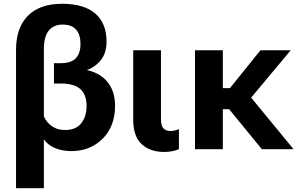

<svg xmlns="http://www.w3.org/2000/svg" viewBox="-20 -777 1549 1000"><path d="M63.5 203.1H208.5V-51.3Q228 -22.5 265.7 -6.2Q303.5 10 351.8 10Q449 10 514.2 -54.3Q579.3 -118.7 579.3 -226.1Q579.3 -304.2 536.9 -353.6Q494.4 -403.1 416.3 -415V-407.2Q465.6 -419.2 500.2 -457.9Q534.9 -496.6 534.9 -559.6Q534.9 -656 476.1 -706.7Q417.2 -757.3 303.2 -757.3Q187.7 -757.3 125.6 -695.2Q63.5 -633.1 63.5 -516.6ZM318.6 -99.9Q278.6 -99.9 250.4 -119.6Q222.2 -139.4 208.5 -170.9V-520Q208.5 -586.2 233.8 -617.6Q259 -648.9 306.2 -648.9Q353.5 -648.9 376.3 -622.8Q399.2 -596.7 399.2 -547.6Q399.2 -499 374.6 -473.4Q350.1 -447.8 294.4 -447.8H261V-342H295.4Q367.7 -342 399.3 -312.3Q430.9 -282.5 430.9 -225.6Q430.9 -170.2 403.1 -135Q375.2 -99.9 318.6 -99.9Z M835 14.4Q859.1 14.4 879.9 9.9Q900.6 5.4 911.9 -0.5V-104.5Q901.4 -100.3 890.1 -97.5Q878.9 -94.7 867.7 -94.7Q844.5 -94.7 831.4 -108Q818.4 -121.3 818.4 -156.2V-515.1H673.8V-153.3Q673.8 -66.7 718 -26.1Q762.2 14.4 835 14.4Z M995.6 0H1140.6V-208.3H1173.3L1343.8 0H1508.8L1288.1 -268.6L1494.1 -515.1H1336.4L1177.7 -318.1H1140.6V-515.1H995.6Z"/></svg>

Font: Roboto Flex
Style: Regular
Weight: 400
Designer: Berlow after Robertson
Foundry: Google
Version: Version 3.200;gftools[0.9.32]